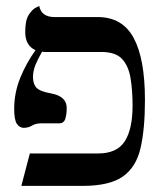

<svg xmlns="http://www.w3.org/2000/svg" viewBox="-20 -608 542 628"><path d="M413.6 -262.7Q413.6 -312.5 407 -352.3Q400.4 -392.1 379.4 -415Q358.4 -438 311.5 -438H135.7Q131.3 -438 126.7 -438Q122.1 -438 117.7 -439Q104 -415.5 95.9 -395.5Q87.9 -375.5 87.9 -356Q87.9 -333 99.6 -320.8Q111.3 -308.6 148.4 -302.2Q198.2 -292.5 198.2 -254.9Q198.2 -234.4 193.6 -219.5Q189 -204.6 173.8 -204.6H114.3Q97.2 -204.6 85 -197.3Q72.8 -189.9 57.6 -189.9Q44.4 -189.9 35.4 -202.6Q26.4 -215.3 26.4 -252Q26.4 -304.2 46.1 -353Q65.9 -401.9 96.2 -443.8Q62.5 -459 62.5 -503.4Q62.5 -542 74.2 -559.8Q85.9 -577.6 97.2 -583Q108.4 -588.4 108.4 -588.4Q115.2 -552.2 158.7 -552.2H299.3Q380.4 -552.2 417.2 -483.9Q454.1 -415.5 454.1 -281.2Q454.1 -185.1 439.5 -122.8Q424.8 -60.5 381.3 -30.3Q337.9 0 250 0H49.8L77.6 -106H300.3Q362.3 -106 387.9 -145.5Q413.6 -185.1 413.6 -262.7Z"/></svg>

Font: Kurinto Seri
Style: Regular
Weight: 400
Designer: Kurinto was developed by Clint Goss from a range of fonts that are compatible with the SIL Open Font License Version 1.1
Foundry: Clinton F. Goss
Version: Version 2.196; July 25, 2020